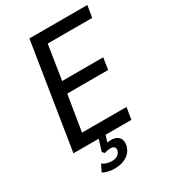

<svg xmlns="http://www.w3.org/2000/svg" viewBox="-216 -811 987 1114"><g transform="rotate(-30 278.0 -254.0)"><path d="M53 0 165 -705H553L540 -626H242L206 -396H481L469 -318H195L156 -79H454L441 0ZM217 197Q196 197 174 192Q152 187 139 178L162 132Q174 140 189 145.5Q204 151 224 151Q247 151 261.5 142Q276 133 282 115Q286 99 278 90.5Q270 82 251 82Q244 82 233 84Q222 86 212 90L199 76L228 -20H275L250 58L231 50Q240 46 254 44Q268 42 283 42Q303 42 318.5 50.5Q334 59 340.5 76Q347 93 341 119Q330 157 297 177Q264 197 217 197Z"/></g></svg>

Font: Nunito Sans 7pt Condensed Medium
Style: Italic
Weight: 500
Width: 3
Italic angle: -9°
Designer: Vernon Adams
Foundry: Vernon Adams
Version: Version 3.101;gftools[0.9.27]